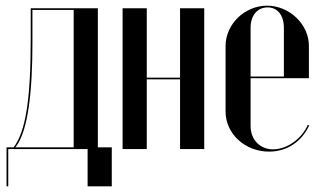

<svg xmlns="http://www.w3.org/2000/svg" viewBox="-20 -524 1135 675"><path d="M9 131V0H288V131H373V-6H324V-495H88V-384C88 -169 69 -60 28 -6H3V131ZM34 -6C80 -62 94 -209 94 -373V-489H239V-6Z M411 -495V0H496V-245H613V0H698V-495H613V-251H496V-495Z M773 -362V-132C773 -54 841 9 926 9C988 9 1040 -25 1067 -83L1062 -85C1041 -36 989 1 940 1C894 1 861 -33 861 -81V-249H1066V-363C1066 -438 998 -504 919 -504C840 -504 773 -439 773 -362ZM861 -255V-426C861 -469 884 -498 921 -498C956 -498 978 -470 978 -426V-255Z"/></svg>

Font: Moniqa SemBd Display
Style: Regular
Weight: 600
Designer: Rajesh Rajput
Foundry: Rajesh Rajput
Version: Version 1.000